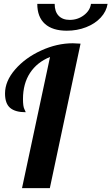

<svg xmlns="http://www.w3.org/2000/svg" viewBox="-20 -974 577 994"><path d="M212.5 -850.5C238.8 -826.8 276.7 -815 326 -815C361.3 -815 394.5 -821 425.5 -833C456.5 -845 481.8 -861.7 501.5 -883C521.2 -904.3 533 -928 537 -954H451C447.7 -930.7 435.3 -911 414 -895C392.7 -879 368.3 -871 341 -871C316.3 -871 297.2 -878.2 283.5 -892.5C269.8 -906.8 263 -927.3 263 -954H173C173 -908.7 186.2 -874.2 212.5 -850.5ZM239 -679 94 0H238L397 -748C379.7 -749.3 366.3 -750 357 -750C302.3 -750 247.7 -737.5 193 -712.5C138.3 -687.5 93.5 -654.8 58.5 -614.5C23.5 -574.2 6 -532.7 6 -490C6 -455.3 14.8 -430.5 32.5 -415.5C50.2 -400.5 77 -393 113 -393C113 -394.3 110.7 -399.8 106 -409.5C101.3 -419.2 99 -436.3 99 -461C99 -514.3 111.2 -559.5 135.5 -596.5C159.8 -633.5 194.3 -661 239 -679Z"/></svg>

Font: DonutKreme
Style: Regular
Weight: 400
Designer: Impallari Type
Foundry: Impallari Type
Version: Version 2.100